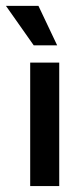

<svg xmlns="http://www.w3.org/2000/svg" viewBox="-45 -628 277 648"><path d="M68.8 -475H147.9L84.7 -608.3H-25ZM56.9 0H154.9V-416.7H56.9Z"/></svg>

Font: Afacad Medium
Style: Regular
Weight: 500
Designer: Kristian Moeller
Foundry: Dicotype
Version: Version 1.000